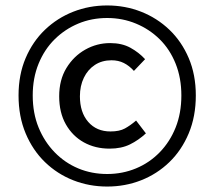

<svg xmlns="http://www.w3.org/2000/svg" viewBox="-20 -674 786 704"><path d="M373 10Q307 10 248.5 -13Q190 -36 145 -79.5Q100 -123 74 -185Q48 -247 48 -324Q48 -400 74 -461Q100 -522 145 -565Q190 -608 248.5 -631Q307 -654 373 -654Q439 -654 497.5 -631Q556 -608 601 -565Q646 -522 672 -461Q698 -400 698 -324Q698 -247 672 -185Q646 -123 601 -79.5Q556 -36 497.5 -13Q439 10 373 10ZM373 -36Q429 -36 478.5 -56.5Q528 -77 565.5 -115.5Q603 -154 624 -206.5Q645 -259 645 -324Q645 -388 624 -440.5Q603 -493 565.5 -530Q528 -567 478.5 -587.5Q429 -608 373 -608Q316 -608 267 -587.5Q218 -567 180.5 -530Q143 -493 121.5 -440.5Q100 -388 100 -324Q100 -259 121.5 -206.5Q143 -154 180.5 -115.5Q218 -77 267 -56.5Q316 -36 373 -36ZM382 -129Q329 -129 287.5 -152Q246 -175 221.5 -218Q197 -261 197 -321Q197 -381 223.5 -424.5Q250 -468 292.5 -492Q335 -516 384 -516Q427 -516 458 -499Q489 -482 512 -457L471 -414Q454 -433 434 -443Q414 -453 389 -453Q354 -453 328 -436Q302 -419 287.5 -389Q273 -359 273 -321Q273 -262 303.5 -227Q334 -192 385 -192Q418 -192 438 -203Q458 -214 479 -232L515 -185Q488 -160 456.5 -144.5Q425 -129 382 -129Z"/></svg>

Font: Source Sans 3 ExtraLight Medium
Style: Regular
Weight: 500
Version: Version 3.052;hotconv 1.1.0;makeotfexe 2.6.0